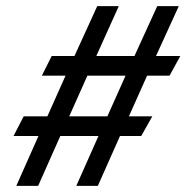

<svg xmlns="http://www.w3.org/2000/svg" viewBox="-20 -662 606 624"><path d="M300 -220H176L104 -58H33L105 -220H24L57 -284H134L193 -416H116L148 -480H222L296 -642H366L293 -480H417L491 -642H561L487 -480H566L531 -416H458L399 -284H475L439 -220H370L298 -58H228ZM205 -284H329L388 -416H264Z"/></svg>

Font: PT Serif
Style: Bold Italic
Weight: 700
Italic angle: -12°
Designer: A.Korolkova, O.Umpeleva, V.Yefimov
Foundry: ParaType Ltd
Version: Version 1.000W OFL